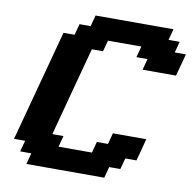

<svg xmlns="http://www.w3.org/2000/svg" viewBox="-92 -969 1074 1062"><g transform="rotate(10 444.5 -437.5)"><path d="M125 0H562.5L579.1 -62.5H641.6L658.7 -125H721.2Q727.1 -145.5 738 -187.3Q749 -229 754.4 -250H566.9L550.3 -187.5H487.8L471.2 -125H283.7L300.3 -187.5H237.8Q259.8 -270.5 304.4 -437.3Q349.1 -604 371.6 -687.5H434.1L451.2 -750H638.7L621.6 -687.5H684.1L667.5 -625H855Q860.8 -645.5 872.1 -687.3Q883.3 -729 888.7 -750H826.2L842.8 -812.5H780.3L796.9 -875H359.4L342.8 -812.5H280.3L263.7 -750H201.2Q173.3 -646 117.4 -437.5Q61.5 -229 33.7 -125H96.2L79.1 -62.5H141.6Z"/></g></svg>

Font: Faithful 32x
Style: SemiboldOblique
Weight: 400
Foundry: Faithful Resource Pack
Version: Version 1.0; January 27, 2023